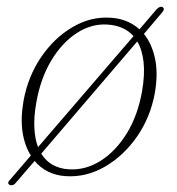

<svg xmlns="http://www.w3.org/2000/svg" viewBox="-20 -509 520 563"><path d="M8 33Q-0.5 28 9.5 18L70.5 -53Q52.5 -81 46.2 -121.2Q40 -161.5 49 -213.5Q62 -284.5 100.2 -341Q138.5 -397.5 192.2 -429.2Q246 -461 304.5 -457Q354.5 -454 389 -423L438.5 -481Q448.5 -492 457 -488Q464.5 -482.5 455 -472L402 -409.5Q425 -381.5 434.5 -337.8Q444 -294 434 -236Q421 -165 381.8 -108.5Q342.5 -52 287.5 -20.2Q232.5 11.5 172.5 7.5Q116.5 4 81.5 -37L25 28.5Q18 37 8 33ZM86.5 -208.5Q79 -166.5 80.8 -133.8Q82.5 -101 91.5 -77.5L368 -399L371.5 -403Q344 -434 295 -437Q248 -440 205 -412Q162 -384 130.5 -331.8Q99 -279.5 86.5 -208.5ZM182 -12.5Q230.5 -9.5 275 -37.5Q319.5 -65.5 351.8 -118Q384 -170.5 396.5 -241Q405 -290.5 401 -327Q397 -363.5 382.5 -387.5L101 -58.5Q127 -16 182 -12.5Z"/></svg>

Font: Fraunces 9pt Thin
Style: Italic
Weight: 100
Italic angle: -16°
Version: Version 1.000;[b76b70a41]